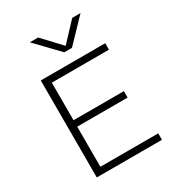

<svg xmlns="http://www.w3.org/2000/svg" viewBox="-191 -910 927 1020"><g transform="rotate(-30 272.5 -400.0)"><path d="M100 0V-595H495.5V-555.5H145V-39.5H500V0ZM127.5 -285.5V-325H454V-285.5ZM283 -662 151 -799.5H202L315 -679H298L411 -799.5H462L330 -662Z"/></g></svg>

Font: Encode Sans SC SemiExpanded ExtraLight
Style: Regular
Weight: 250
Width: 6
Designer: Multiple Designers
Foundry: Impallari Type
Version: Version 3.002